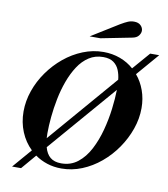

<svg xmlns="http://www.w3.org/2000/svg" viewBox="-107 -1075 1064 1217"><g transform="rotate(10 425.0 -466.5)"><path d="M54 53 160 -70Q115 -113 90 -173.5Q65 -234 65 -304Q65 -371 88 -437.5Q111 -504 152.5 -562.5Q194 -621 248.5 -666Q303 -711 367.5 -737Q432 -763 500 -763Q557 -763 607 -744.5Q657 -726 695 -692L792 -804H850L726 -660Q760 -620 779 -567Q798 -514 798 -454Q798 -386 774.5 -319Q751 -252 710 -192.5Q669 -133 614 -87Q559 -41 495 -15Q431 11 363 11Q314 11 271 -3Q228 -17 193 -42L112 53ZM357 -21Q418 -21 463 -56.5Q508 -92 538.5 -150.5Q569 -209 587.5 -278.5Q606 -348 614.5 -417Q623 -486 624 -541L249 -106Q260 -64 286 -42.5Q312 -21 357 -21ZM239 -162 621 -606Q618 -638 606.5 -666.5Q595 -695 570.5 -713Q546 -731 503 -731Q452 -731 412 -705Q372 -679 343 -634.5Q314 -590 293.5 -534Q273 -478 261 -417.5Q249 -357 243.5 -299.5Q238 -242 238 -194Q238 -192 238.5 -179.5Q239 -167 239 -162ZM395 -845 571 -954Q600 -971 618 -978.5Q636 -986 657 -986Q685 -986 700 -971Q715 -956 715 -937Q715 -921 702.5 -905Q690 -889 662 -884L464 -845Z"/></g></svg>

Font: Libre Bodoni
Style: Italic
Weight: 400
Italic angle: -13°
Designer: Pablo Impallari, Rodrigo Fuenzalida
Foundry: Impallari Type
Version: Version 2.005;gftools[0.9.23]